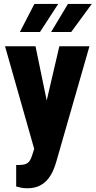

<svg xmlns="http://www.w3.org/2000/svg" viewBox="-20 -770 499 1003"><path d="M181.2 -61.5 290 -528.3H447.3L272.9 78.6Q267.1 98.6 257.1 121.8Q247.1 145 230 166Q212.9 187 186.8 200.2Q160.6 213.4 123.5 213.4Q103.5 213.4 93.5 211.2Q83.5 209 64.5 204.1V91.8Q69.3 91.8 72.5 91.8Q75.7 91.8 80.6 91.8Q102.5 91.8 115.5 86.2Q128.4 80.6 135.7 69.1Q143.1 57.6 147.9 41ZM165.5 -528.3 242.7 -154.3 260.3 10.3 160.6 14.6 6.3 -528.3ZM247.1 -603 335 -749.5H459.5L352.1 -603ZM84 -603 159.7 -749.5H284.2L189 -603Z"/></svg>

Font: Roboto Condensed ExtraBold
Style: Regular
Weight: 800
Designer: Christian Robertson
Foundry: Google
Version: Version 3.008; 2023